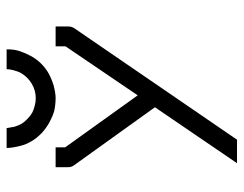

<svg xmlns="http://www.w3.org/2000/svg" viewBox="-98 -687 736 580"><g transform="rotate(-90 270.0 -397.0)"><path d="M138 -49H67L236 -297L61 -541Q55 -549 55 -558V-597H115V-568L272 -349L420 -567V-597H480V-558Q480 -549.5 475 -541ZM113 -745H173Q175 -731 177 -722Q180 -711 186 -700Q190 -693 200 -683Q209.5 -673.5 219 -668Q227 -663.5 241 -660Q251.5 -657 263 -657Q275.5 -657 286 -660Q296.5 -663 307 -669Q316.5 -674.5 325 -683Q333.5 -691.5 339 -701Q344.5 -710.5 348 -725Q351 -735.5 351 -745H411Q411 -722 406 -707Q399.5 -687.5 391 -672Q381.5 -654.5 368 -641Q353.5 -626.5 338 -618Q321.5 -609 302 -603Q278 -597 265 -597Q243.5 -597 226 -601Q211.5 -604.5 190 -616Q173.5 -625 158 -639Q141 -656 134 -669Q123.5 -685.5 119 -705Q113 -729 113 -745Z"/></g></svg>

Font: 3270 Nerd Font
Style: Regular
Weight: 400
Monospace: yes
Version: Version 3.0.1;Nerd Fonts 3.3.0